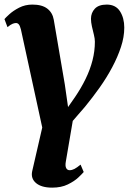

<svg xmlns="http://www.w3.org/2000/svg" viewBox="-28 -586 581 859"><path d="M307.5 -151.5Q335 -192 355 -233Q375 -274 385.8 -315.8Q396.5 -357.5 396.5 -399.5Q396.5 -413 392 -431Q387.5 -449 383.2 -467.8Q379 -486.5 379 -502Q379 -528.5 396.2 -547Q413.5 -565.5 449.5 -565.5Q489.5 -565.5 508.8 -535.5Q528 -505.5 528 -462.5Q528 -420.5 513.2 -375.8Q498.5 -331 474 -285Q449.5 -239 417.8 -194.2Q386 -149.5 352 -108Q337.5 -91.5 323.8 -75.5Q310 -59.5 297.5 -45L266.5 137Q263 156 268 165.8Q273 175.5 283.5 175.5Q294 175.5 305 169.8Q316 164 332.5 150.5L346.5 183.5Q340.5 191 322.5 208Q304.5 225 275.2 239.2Q246 253.5 205.5 253.5Q157.5 253.5 133.2 233Q109 212.5 116 180L161 -15.5L65.5 -454.5Q61.5 -470.5 56.2 -476.8Q51 -483 43.5 -483Q37.5 -483 28.8 -479.8Q20 -476.5 5.5 -464.5L-8 -500.5Q-3.5 -506.5 13.8 -522.2Q31 -538 57.8 -551.8Q84.5 -565.5 117 -565.5Q160 -565.5 183.5 -547.5Q207 -529.5 212.5 -498L262 -208L276.5 -107Z"/></svg>

Font: Merriweather 24pt ExtraBold
Style: Italic
Weight: 800
Italic angle: -7.8°
Version: Version 2.101